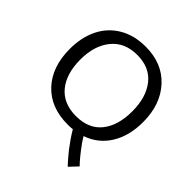

<svg xmlns="http://www.w3.org/2000/svg" viewBox="-242 -896 1278 1278"><g transform="rotate(45 397.0 -257.5)"><path d="M397.5 -67.9Q516.6 -67.9 578.6 -144.8Q640.6 -221.7 640.6 -356Q640.6 -487.3 578.4 -566.2Q516.1 -645 398.4 -645Q281.2 -645 216.6 -565.7Q151.9 -486.3 151.9 -356Q151.9 -222.2 215.3 -145Q278.8 -67.9 397.5 -67.9ZM398.4 10.7Q237.3 10.7 144.8 -88.4Q52.2 -187.5 52.2 -356Q52.2 -464.8 93 -547.6Q133.8 -630.4 212.9 -677Q292 -723.6 399.4 -723.6Q556.2 -723.6 649.2 -622.3Q742.2 -521 742.2 -356Q742.2 -226.1 686 -135.5Q629.9 -44.9 527.3 -9.8Q548.3 25.9 581.5 68.4Q614.7 110.8 628.9 126.5Q643.1 142.1 651.9 151.4L597.2 209Q593.3 205.1 586.7 197.8Q580.1 190.4 560.5 168.2Q541 146 523.2 123.3Q505.4 100.6 483.4 68.8Q461.4 37.1 444.8 8.3Q433.6 9.8 422.1 10.3Q410.6 10.7 398.4 10.7Z"/></g></svg>

Font: Muli
Style: Regular
Weight: 400
Designer: Vernon Adams
Foundry: newtypography
Version: Version 2; ttfautohint (v1.00rc1.6-4cba) -l 8 -r 50 -G 200 -